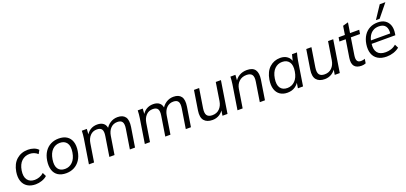

<svg xmlns="http://www.w3.org/2000/svg" viewBox="26 -1789 5989 2833"><g transform="rotate(-20 3020.5 -372.0)"><path d="M258.2 8.9Q182.6 8.9 130.9 -23.7Q79.1 -56.3 57.5 -117.5Q35.8 -178.7 49.4 -263.8Q69.4 -384.7 142.1 -448Q214.8 -511.3 321.4 -511.3Q368.9 -511.3 411.6 -496.2Q454.2 -481.2 480.7 -451.5L449.2 -395.7Q422.6 -421.4 389.3 -433.2Q355.9 -445 324.3 -445Q249.2 -445 197.8 -396.8Q146.4 -348.5 131.3 -255.8Q116.2 -161.4 153.4 -109.6Q190.7 -57.8 268.1 -57.8Q302.9 -57.8 340.9 -70.9Q378.8 -84 411.5 -113.7L439.5 -55.8Q408 -25.7 357.5 -8.4Q307 8.9 258.2 8.9Z M737.2 8.9Q662.1 8.9 611.8 -23Q561.6 -54.9 541.5 -116.1Q521.4 -177.3 534.4 -263.8Q547.4 -344.2 584.7 -399.5Q622.1 -454.8 678.2 -483Q734.2 -511.3 803.5 -511.3Q879.6 -511.3 929.4 -479.3Q979.1 -447.4 999.8 -386.5Q1020.4 -325.5 1006.4 -239.1Q993.4 -158.6 955.8 -103.3Q918.1 -48.1 862.3 -19.6Q806.5 8.9 737.2 8.9ZM742.6 -56.8Q811.8 -56.8 861.6 -105.8Q911.3 -154.8 926.4 -249.1Q942 -346.6 906.2 -396.1Q870.4 -445.5 797.6 -445.5Q728 -445.5 679.2 -396.5Q630.5 -347.5 615.4 -253.8Q599.8 -156.2 634.3 -106.5Q668.9 -56.8 742.6 -56.8Z M1094.6 0 1155.7 -385.9Q1160.1 -414.2 1162.6 -443.6Q1165.1 -472.9 1166.1 -502.3H1244.7L1236.5 -391.7H1223Q1252 -451 1299.6 -481.1Q1347.1 -511.3 1408.7 -511.3Q1471.4 -511.3 1508.1 -480.2Q1544.8 -449 1547.2 -387.9H1532.8Q1559.7 -443 1611.7 -477.2Q1663.7 -511.3 1727.4 -511.3Q1810.7 -511.3 1847.5 -461.4Q1884.3 -411.5 1867.3 -303.8L1818.7 0H1737.7L1786.8 -309.3Q1797.9 -380 1777.4 -412.3Q1757 -444.6 1700.8 -444.6Q1637.7 -444.6 1595.7 -401.4Q1553.8 -358.3 1542.2 -285.2L1496.7 0H1415.7L1464.7 -309.3Q1476.3 -380 1456.1 -412.3Q1435.9 -444.6 1379.2 -444.6Q1315.6 -444.6 1274.2 -401.4Q1232.7 -358.3 1221.1 -285.2L1175.6 0Z M1972.6 0 2033.7 -385.9Q2038.1 -414.2 2040.6 -443.6Q2043.1 -472.9 2044.1 -502.3H2122.7L2114.5 -391.7H2101Q2130 -451 2177.6 -481.1Q2225.1 -511.3 2286.7 -511.3Q2349.4 -511.3 2386.1 -480.2Q2422.8 -449 2425.2 -387.9H2410.8Q2437.7 -443 2489.7 -477.2Q2541.7 -511.3 2605.4 -511.3Q2688.7 -511.3 2725.5 -461.4Q2762.3 -411.5 2745.3 -303.8L2696.7 0H2615.7L2664.8 -309.3Q2675.9 -380 2655.4 -412.3Q2635 -444.6 2578.8 -444.6Q2515.7 -444.6 2473.7 -401.4Q2431.8 -358.3 2420.2 -285.2L2374.7 0H2293.7L2342.7 -309.3Q2354.3 -380 2334.1 -412.3Q2313.9 -444.6 2257.2 -444.6Q2193.6 -444.6 2152.2 -401.4Q2110.7 -358.3 2099.1 -285.2L2053.6 0Z M3035.4 8.9Q2947.1 8.9 2904.8 -40.9Q2862.5 -90.7 2878.5 -196.2L2927.1 -502.3H3008.1L2960.1 -199.8Q2948.9 -125 2972.9 -91.6Q2996.9 -58.3 3057 -58.3Q3125.2 -58.3 3169 -101.7Q3212.7 -145.1 3224.3 -217.3L3269.3 -502.3H3350.3L3270.8 0H3191.8L3209.4 -113.1H3224.4Q3195.9 -54.8 3146.5 -22.9Q3097 8.9 3035.4 8.9Z M3427.6 0 3488.7 -385.9Q3493.1 -414.2 3495.6 -443.6Q3498.1 -472.9 3499.1 -502.3H3577.7L3569.5 -391.7L3556 -390.7Q3586 -450 3638.6 -480.6Q3691.3 -511.3 3758.5 -511.3Q3851 -511.3 3887 -458.6Q3922.9 -405.9 3907 -305.8L3858.9 0H3777.9L3826 -304.7Q3838.1 -380 3813.6 -412.3Q3789.1 -444.6 3728.9 -444.6Q3658.2 -444.6 3611.9 -401.9Q3565.7 -359.3 3554.6 -288.6L3508.6 0Z M4212.2 8.9Q4143.2 8.9 4096 -23.5Q4048.8 -55.9 4029.8 -117.1Q4010.8 -178.2 4024.4 -263.8Q4044.4 -384.7 4114.1 -448Q4183.8 -511.3 4281.8 -511.3Q4348.5 -511.3 4393.3 -477.3Q4438.1 -443.4 4447.6 -384.5L4436.5 -383.1L4466.1 -502.3H4544.3Q4536.8 -472.9 4529.5 -443.6Q4522.3 -414.2 4517.8 -385.9L4456.8 0H4376.3L4395.4 -119.7H4410.3Q4383.7 -59.9 4333.3 -25.5Q4282.9 8.9 4212.2 8.9ZM4233.6 -56.8Q4303.2 -56.8 4353.2 -105.8Q4403.2 -154.8 4418.3 -249.1Q4433.9 -346.6 4397.8 -396.1Q4361.8 -445.5 4288.6 -445.5Q4218.9 -445.5 4169.7 -396.5Q4120.5 -347.5 4105.4 -253.8Q4089.8 -156.2 4124.8 -106.5Q4159.8 -56.8 4233.6 -56.8Z M4798.4 8.9Q4710.1 8.9 4667.8 -40.9Q4625.5 -90.7 4641.5 -196.2L4690.1 -502.3H4771.1L4723.1 -199.8Q4711.9 -125 4735.9 -91.6Q4759.9 -58.3 4820 -58.3Q4888.2 -58.3 4932 -101.7Q4975.7 -145.1 4987.3 -217.3L5032.3 -502.3H5113.3L5033.8 0H4954.8L4972.4 -113.1H4987.4Q4958.9 -54.8 4909.5 -22.9Q4860 8.9 4798.4 8.9Z M5375.7 8.9Q5295.5 8.9 5262.5 -34.3Q5229.6 -77.5 5242.5 -162.1L5286.4 -439.1H5187.8L5198.1 -502.3H5296.7L5318.7 -638.8L5403.1 -662.3L5377.6 -502.3H5521.7L5511.4 -439.1H5367.4L5325.5 -172.2Q5316.5 -112.7 5332.7 -86.2Q5348.9 -59.7 5390.2 -59.7Q5408.8 -59.7 5424.1 -63.2Q5439.4 -66.7 5452.4 -71.7L5441.7 -4Q5426.4 1.9 5410.3 5.4Q5394.1 8.9 5375.7 8.9Z M5770.3 8.9Q5687.2 8.9 5632.6 -24.7Q5578.1 -58.4 5556.2 -120.6Q5534.4 -182.8 5547.4 -267.3Q5559.9 -344.3 5595.6 -398.8Q5631.3 -453.3 5686.7 -482.3Q5742.1 -511.3 5813 -511.3Q5882.3 -511.3 5927.4 -481.1Q5972.5 -451 5991.5 -397.6Q6010.4 -344.2 5999.5 -273.4L5995 -244H5605.7L5613.6 -295.2H5949.9L5931.9 -280.8Q5944 -362.9 5912.9 -406.8Q5881.8 -450.7 5808.5 -450.7Q5755.9 -450.7 5717.7 -427.5Q5679.6 -404.3 5656.5 -363.9Q5633.5 -323.5 5626.5 -271.9L5623.1 -248.5Q5610.5 -156.2 5649.8 -106.5Q5689 -56.8 5778.4 -56.8Q5821.6 -56.8 5863.6 -70.2Q5905.6 -83.6 5941.7 -114.9L5970.3 -57.9Q5930.3 -25.8 5878.1 -8.4Q5825.8 8.9 5770.3 8.9ZM5801.6 -551.3 5935.2 -752.8H6023.6L5860.2 -551.3Z"/></g></svg>

Font: Mulish ExtraLight
Style: Italic
Weight: 200
Italic angle: -9°
Designer: Vernon Adams
Foundry: Vernon Adams
Version: Version 3.603